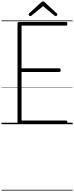

<svg xmlns="http://www.w3.org/2000/svg" viewBox="-20 -1694 1011 2619"><path d="M246 0Q232 0 225.5 -5.5Q219 -11 219 -23V-1376Q219 -1386 226 -1390.5Q233 -1395 247 -1395H882Q890 -1395 894.5 -1389.5Q899 -1384 899 -1370Q899 -1356 894.5 -1350.5Q890 -1345 882 -1345H274V-762H790Q798 -762 802.5 -756.5Q807 -751 807 -737Q807 -723 802.5 -717.5Q798 -712 790 -712H274V-50H882Q890 -50 894.5 -44.5Q899 -39 899 -25Q899 -11 894.5 -5.5Q890 0 882 0ZM394 -1474Q386 -1474 378.5 -1481.5Q371 -1489 371 -1497Q371 -1500 372 -1503.5Q373 -1507 377 -1511L541 -1662Q547 -1667 552.5 -1670.5Q558 -1674 567 -1674Q576 -1674 581 -1670.5Q586 -1667 591 -1662L757 -1509Q761 -1506 761.5 -1503Q762 -1500 762 -1497Q762 -1488 754.5 -1481Q747 -1474 740 -1474Q735 -1474 731.5 -1476Q728 -1478 723 -1482L567 -1610L411 -1482Q406 -1478 402.5 -1476Q399 -1474 394 -1474ZM0 895H971V905H0ZM0 -20H971V0H0ZM0 -505H971V-500H0ZM0 -1415H971V-1405H0Z"/></svg>

Font: Playwrite BE WAL Guides
Style: Regular
Weight: 400
Designer: Veronika Burian, José Scaglione
Foundry: TypeTogether
Version: Version 1.003